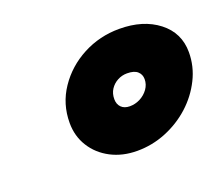

<svg xmlns="http://www.w3.org/2000/svg" viewBox="-68 -864 617 529"><g transform="rotate(-20 240.5 -599.5)"><path d="M255 -433.5Q212 -433.5 178 -451.2Q144 -469 124.8 -499.8Q105.5 -530.5 105.5 -569.5Q105.5 -625 135.8 -669.8Q166 -714.5 215.2 -740.5Q264.5 -766.5 322 -766.5Q392 -766.5 436.5 -732Q481 -697.5 481 -640.5Q481 -599 462.2 -561.5Q443.5 -524 411.8 -495.2Q380 -466.5 339.5 -450Q299 -433.5 255 -433.5ZM277.5 -556Q293.5 -556 308 -563.5Q322.5 -571 331.8 -584Q341 -597 341 -612.5Q341 -626.5 331.2 -635.2Q321.5 -644 300.5 -644Q285.5 -644 272.5 -637Q259.5 -630 251.5 -617.8Q243.5 -605.5 243.5 -589Q243.5 -574 252.5 -565Q261.5 -556 277.5 -556Z"/></g></svg>

Font: Grandstander Thin ExtraBold
Style: Italic
Weight: 800
Italic angle: -15°
Version: Version 1.200